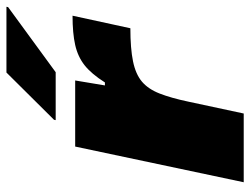

<svg xmlns="http://www.w3.org/2000/svg" viewBox="-108 -650 758 581"><g transform="rotate(-90 270.5 -359.0)"><path d="M10 0 118 -510H318L303 -420H312Q338 -461 364 -481.5Q390 -502 425.5 -510Q461 -518 514 -518L476 -343Q415 -343 376 -335Q337 -327 314.5 -308Q292 -289 278.5 -254.5Q265 -220 254 -168L218 0ZM198 -569 199 -574 342 -718H541L540 -713L343 -569Z"/></g></svg>

Font: Saira Expanded ExtraBold
Style: Italic
Weight: 800
Width: 7
Italic angle: -12°
Designer: Hector Gatti with collaboration of the Omnibus-Type team
Foundry: Omnibus-Type
Version: Version 1.101